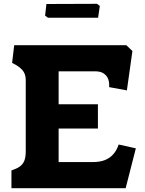

<svg xmlns="http://www.w3.org/2000/svg" viewBox="-20 -987 763 1007"><path d="M493.5 -313H287.5V-137H466Q502.5 -137 528.5 -146.8Q554.5 -156.5 573.2 -177Q592 -197.5 602.5 -229L692.5 -209L639 0H40V-93Q67 -102 83 -113Q99 -124 107 -142.5Q115 -161 115 -192.5V-568Q115 -600 96.8 -620.2Q78.5 -640.5 43.5 -657L54.5 -750H642.5L674.5 -719.5L645.5 -513L552.5 -530Q554 -553 548 -570.8Q542 -588.5 525.2 -600.8Q508.5 -613 478.5 -613H287.5V-440H493.5ZM231.5 -894 216.5 -905 223.5 -966 488.5 -967 503.5 -956 494.5 -894Z"/></svg>

Font: TMT Limkin
Style: Regular
Weight: 400
Designer: Gabriel Drozdov
Version: Version 1.000;Glyphs 3.1.2 (3151)